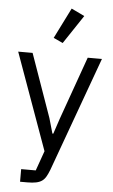

<svg xmlns="http://www.w3.org/2000/svg" viewBox="-63 -821 626 1062"><g transform="rotate(5 249.5 -289.5)"><path d="M403 -516H482L251 120Q242 143 233 158.5Q224 174 211 183Q198 192 178.5 196Q159 200 131 200H90V130H171L210 20L17 -516H97L221 -165L245 -81H250L278 -165ZM258 -585 206 -609 291 -779 364 -744Z"/></g></svg>

Font: IBM Plex Sans Thai
Style: Regular
Weight: 400
Designer: Mike Abbink, Paul van der Laan, Pieter van Rosmalen, Ben Mitchell, Mark Frömberg
Foundry: Bold Monday
Version: Version 1.1